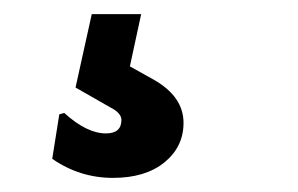

<svg xmlns="http://www.w3.org/2000/svg" viewBox="-20 -48 422 272"><path d="M180 -28 164 46 198 65Q240 89 240 126Q240 160 213 182Q186 204 140 204Q93 204 54 177L64 114L71 112Q103 141 130 141Q152 141 152 122Q152 112 136 104L87 76L110 -28Z"/></svg>

Font: Alegreya Sans ExtraBold
Style: Italic
Weight: 800
Italic angle: -7°
Designer: Juan Pablo del Peral
Foundry: Huerta Tipografica
Version: Version 2.007